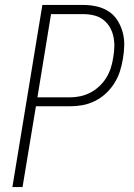

<svg xmlns="http://www.w3.org/2000/svg" viewBox="-20 -755 540 775"><path d="M30 0 151 -735H316Q344 -735 370.5 -729Q397 -723 418.5 -709Q440 -695 454 -673Q468 -651 475 -625.5Q482 -600 481.5 -572.5Q481 -545 476 -517Q472 -492 464 -467Q456 -442 441.5 -419Q427 -396 407 -377.5Q387 -359 362.5 -347Q338 -335 313 -330.5Q288 -326 262 -326H125L71 0ZM131 -362H262Q283 -362 304 -366.5Q325 -371 344.5 -381Q364 -391 381 -407Q398 -423 409.5 -442Q421 -461 427.5 -481.5Q434 -502 437 -523Q441 -545 441.5 -566.5Q442 -588 437.5 -608.5Q433 -629 422.5 -646.5Q412 -664 396 -676Q380 -688 359 -693Q338 -698 316 -698H186Z"/></svg>

Font: Iosevka Term Curly Extralight
Style: Italic
Weight: 200
Italic angle: -9°
Designer: Belleve Invis
Foundry: Belleve Invis
Version: Version 32.3.0